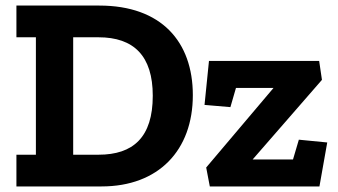

<svg xmlns="http://www.w3.org/2000/svg" viewBox="-20 -670 1215 690"><path d="M673 -328C673 -520 560 -650 337 -650H39V-536H109V-114H39V0H345C550 0 673 -130 673 -328ZM529 -326C529 -177 459 -114 334 -114H243V-536H334C461 -536 529 -469 529 -326ZM1128 0 1156 -158 1054 -168 1033 -97H888L1137 -383L1127 -451H731L715 -293L808 -285L828 -354H963L721 -68L734 0Z"/></svg>

Font: Zilla Slab Bold
Style: Regular
Weight: 700
Designer: Typotheque.com
Foundry: Typotheque type foundry
Version: Version 1.3; 2018